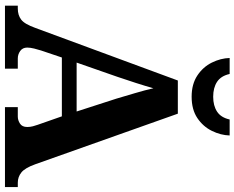

<svg xmlns="http://www.w3.org/2000/svg" viewBox="-108 -860 968 793"><g transform="rotate(90 376.5 -464.0)"><path d="M4 0V-53H16Q43 -53 61.5 -67Q80 -81 96 -126L313 -714H450L659 -125Q674 -83 692.5 -68Q711 -53 735 -53H753V0H423V-53H462Q477 -53 491 -62Q505 -71 505 -92Q505 -104 502 -115.5Q499 -127 496 -135L461 -235H218L189 -149Q185 -137 181 -120.5Q177 -104 177 -92Q177 -73 191 -63Q205 -53 222 -53H264V0ZM239 -296H441L388 -460Q378 -494 365.5 -536Q353 -578 345 -613Q336 -581 323 -540.5Q310 -500 298 -465ZM379.9 -771Q328 -771 292.5 -794.5Q257 -818 239 -854.5Q221 -891 220 -928H286Q294 -892 318.5 -876Q343 -860 380 -860Q417 -860 441.5 -876Q466 -892 474 -928H540Q539 -891 521 -854.5Q503 -818 468 -794.5Q433 -771 379.9 -771Z"/></g></svg>

Font: Noto Serif NP Hmong
Style: Regular
Weight: 400
Designer: Dalton Maag Ltd
Foundry: Dalton Maag Ltd
Version: Version 1.001